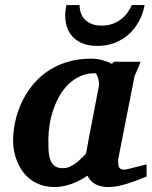

<svg xmlns="http://www.w3.org/2000/svg" viewBox="-20 -734 608 766"><path d="M375 -394Q375.5 -396 374.8 -403.8Q374 -411.6 371.8 -420.2Q369.6 -428.7 366.5 -435.3Q363.3 -441.9 358.9 -441.9Q326.7 -441.9 300.5 -430.2Q274.4 -418.5 253.7 -398.4Q232.9 -378.4 217.8 -352.1Q202.6 -325.7 192.6 -296.1Q182.6 -266.6 177.7 -235.8Q172.9 -205.1 172.9 -176.8Q172.9 -156.7 173.6 -136.7Q174.3 -116.7 179.4 -100.1Q184.6 -83.5 196.5 -73.2Q208.5 -63 231 -63Q247.1 -63 261.5 -70.3Q275.9 -77.6 287.8 -87.2Q299.8 -96.7 308.8 -106.4Q317.9 -116.2 323.2 -121.1Q326.7 -141.1 328.9 -152.1Q331.1 -163.1 332.8 -173.1Q334.5 -183.1 336.9 -195.8Q339.4 -208.5 344 -232.2Q348.6 -255.9 356 -294.2Q363.3 -332.5 375 -394ZM564.9 -29.8Q547.9 -22.9 529.1 -15.6Q510.3 -8.3 490.7 -2.2Q471.2 3.9 451.7 8.1Q432.1 12.2 413.1 12.2Q381.3 12.2 360.1 0.5Q338.9 -11.2 329.1 -33.2Q315.9 -24.4 300.8 -16.1Q285.6 -7.8 269 -1.7Q252.4 4.4 234.9 8.3Q217.3 12.2 199.2 12.2Q168.5 12.2 144 3.9Q119.6 -4.4 101.1 -18.6Q82.5 -32.7 69.6 -51.3Q56.6 -69.8 48.3 -90.1Q40 -110.4 36.1 -131.3Q32.2 -152.3 32.2 -170.9Q32.2 -208 40.3 -246.8Q48.3 -285.6 65.2 -322.3Q82 -358.9 107.4 -391.4Q132.8 -423.8 167.5 -448Q202.1 -472.2 246.3 -486.1Q290.5 -500 344.2 -500Q366.2 -500 387.9 -494.1Q409.7 -488.3 426.8 -479L434.1 -487.8H541Q538.6 -480.5 534.7 -471.2Q530.8 -461.9 526.9 -453.1Q522.9 -444.3 519.8 -437.3Q516.6 -430.2 516.1 -426.8L451.2 -97.2Q451.2 -85.9 451.9 -78.1Q452.6 -70.3 455.6 -65.7Q458.5 -61 463.9 -59.1Q469.2 -57.1 478 -57.1Q480 -57.1 492.4 -60.1Q504.9 -63 519.8 -66.9Q534.7 -70.8 547.9 -74Q561 -77.1 564.9 -78.1ZM557.1 -713.9Q550.3 -678.2 533.9 -648.4Q517.6 -618.7 493.4 -596.9Q469.2 -575.2 437.7 -563Q406.2 -550.8 369.1 -550.8Q339.8 -550.8 316.2 -558.6Q292.5 -566.4 275.6 -581.8Q258.8 -597.2 249.5 -619.6Q240.2 -642.1 240.2 -671.9Q240.2 -682.6 241.5 -693.1Q242.7 -703.6 245.1 -713.9H297.4Q298.3 -673.3 322.3 -652.6Q346.2 -631.8 385.3 -631.8Q426.8 -631.8 458.3 -653.8Q489.7 -675.8 505.4 -713.9Z"/></svg>

Font: Charis SIL
Style: Bold Italic
Weight: 700
Italic angle: -11°
Foundry: SIL International
Version: Version 4.112